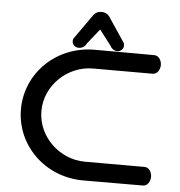

<svg xmlns="http://www.w3.org/2000/svg" viewBox="-54 -814 811 865"><g transform="rotate(5 352.0 -381.5)"><path d="M354.3 -590.8C180.8 -590.8 46.7 -458.2 46.7 -295.3C46.7 -132.4 180.8 0.2 354.3 0.2C515.8 0.2 624.3 -0.5 624.3 -0.5C643.2 -0.5 657.3 -20.1 657.3 -42.6C657.3 -65.1 643.2 -84.6 624.3 -84.6C624.3 -84.6 465.8 -84.6 354.3 -84.6C239.5 -84.6 139.2 -179.1 139.2 -295.3C139.2 -411.5 239.5 -506 354.3 -506C465.8 -506 624.3 -506 624.3 -506C643.2 -506 657.3 -525.5 657.3 -548C657.3 -570.5 643.2 -590 624.3 -590C624.3 -590 515.8 -590.8 354.3 -590.8ZM330.6 -740.2C323.7 -730.5 255.9 -634.5 255.9 -634.5L254.2 -632.2L253.4 -629.5C250.7 -620.1 252.5 -609 260.8 -601.3C266.4 -596 274.1 -593.3 281.8 -593.3C298 -593.3 310.9 -602.8 317 -616.3L371 -683.8L423 -616.3C427.8 -605.3 439.9 -593.3 456.3 -593.3C464 -593.3 471.6 -596.3 477 -602.1C484.2 -609.8 485.7 -620.4 483.2 -629.5L482.4 -632.2L480.9 -634.5C480.9 -634.5 418.5 -727.9 410.1 -740.2C403 -754.2 387.7 -763.3 371 -763.3C355.4 -763.3 339.4 -756.5 330.6 -740.2Z"/></g></svg>

Font: Hi.
Style: Bold
Weight: 400
Designer: Mew Too, Robert Jablonski
Foundry: Cannot Into Space Fonts
Version: Version 1.996